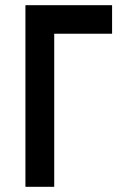

<svg xmlns="http://www.w3.org/2000/svg" viewBox="-20 -720 491 740"><path d="M189 0V-590H412V-700H78V0Z"/></svg>

Font: Advent Pro
Style: Bold
Weight: 700
Designer: Andreas Kalpakidis
Foundry: Andreas Kalpakidis
Version: Version 2.002 2008